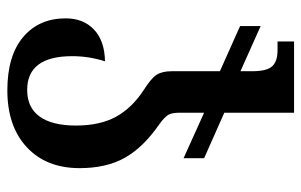

<svg xmlns="http://www.w3.org/2000/svg" viewBox="-169 -407 821 523"><g transform="rotate(90 241.5 -145.5)"><path d="M30 86Q30 38 60.5 9Q91 -20 147 -21Q133 23 133 68Q133 191 225 191Q273 191 297.5 157Q322 123 322 58Q322 -7 298 -51Q274 -95 223 -128Q193 -147 183.5 -162Q174 -177 174 -203V-334L51 -389V-445L174 -390V-422Q174 -462 160.5 -476.5Q147 -491 117 -491H93V-536H287V-346L411 -291V-235L287 -291V-225Q287 -204 292.5 -194Q298 -184 317 -170Q381 -126 409.5 -75.5Q438 -25 438 48Q438 139 381 192Q324 245 226 245Q132 245 81 202Q30 159 30 86Z"/></g></svg>

Font: Noto Serif Georgian Medium Narrow
Style: Regular
Weight: 500
Width: 4
Designer: Monotype Design team
Foundry: Monotype Imaging Inc.
Version: Version 1.000